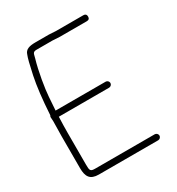

<svg xmlns="http://www.w3.org/2000/svg" viewBox="-155 -739 766 830"><g transform="rotate(-30 228.5 -324.0)"><path d="M96.7 -8H393C400.9 -8 408 -15.1 408 -23C408 -30.9 400.9 -38 393 -38H96.7C71.8 -38 70 -42.8 70 -73V-232C70 -254 70.6 -280.3 71.8 -311H323C330.9 -311 338 -318.1 338 -326C338 -333.9 330.9 -341 323 -341H73C73.7 -349.7 75.2 -371.8 77.6 -407.3C80.1 -444.9 93.2 -526.8 109.5 -581C114.8 -598.7 112.6 -610 133 -610H212.8L248 -608H383C393 -608 398 -613 398 -623C398 -633 393 -638 383 -638H248L212 -640H145.2C114 -640 94.3 -634 88 -612C82.7 -599.6 75 -569.4 64.9 -521.5C54.8 -473.5 47.5 -411.3 43 -335C41 -332.3 40 -329.5 40 -326.5C40 -315.2 42 -316.3 41 -291C40.3 -273.7 40 -254 40 -232V-73C40 -29.9 53.5 -8 96.7 -8Z"/></g></svg>

Font: MewTooHand
Style: Condensed
Weight: 400
Designer: Mew Too, Robert Jablonski
Version: Version 0.77